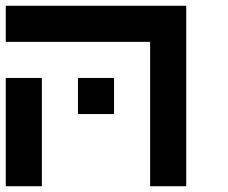

<svg xmlns="http://www.w3.org/2000/svg" viewBox="-20 -645 790 665"><path d="M375 -375V-250H250V-375ZM625 -625V0H500V-500H0V-625ZM125 -375V0H0V-375Z"/></svg>

Font: CraftyPE
Style: Regular
Weight: 400
Designer: Erek Butcher
Foundry: Haunted Coop
Version: Version 0.018;April 4, 2024;FontCreator 15.0.0.2962 64-bit